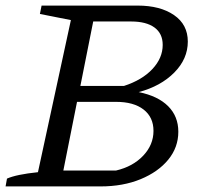

<svg xmlns="http://www.w3.org/2000/svg" viewBox="-31 -668 731 688"><path d="M-11 0 -6 -28Q28 -43 105 -51L223 -596L112 -618L118 -648H462Q543 -648 592.5 -614Q642 -580 642 -519Q642 -457 593.5 -408Q545 -359 466 -338Q535 -324 571.5 -287.5Q608 -251 608 -196Q608 -140 572 -96Q536 -52 473 -26Q410 0 329 0ZM439 -591H303L257 -360H413Q478 -381 515 -420.5Q552 -460 552 -507Q552 -548 522.5 -569.5Q493 -591 439 -591ZM196 -57H385Q445 -71 482 -110Q519 -149 519 -199Q519 -248 483.5 -275.5Q448 -303 385 -303H245Z"/></svg>

Font: Piazzolla
Style: Italic
Weight: 400
Italic angle: -11.3°
Designer: Juan Pablo del Peral
Foundry: Huerta Tipografica
Version: Version 1.330